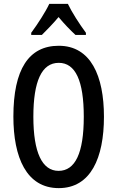

<svg xmlns="http://www.w3.org/2000/svg" viewBox="-20 -960 604 990"><path d="M330 -940H234C215 -899 175 -837 141 -791V-780H196C218 -802 252 -836 282 -872C311 -837 342 -805 369 -780H423V-791C389 -837 351 -896 330 -940ZM516 -358C516 -569 448 -724 283 -724C128 -724 49 -602 49 -359C49 -149 116 10 283 10C448 10 516 -146 516 -358ZM152 -358C152 -541 195 -636 283 -636C369 -636 412 -544 412 -358C412 -171 368 -79 282 -79C197 -79 152 -174 152 -358Z"/></svg>

Font: Noto Sans Gujarati ExtraCondensed Medium
Style: Regular
Weight: 500
Width: 2
Designer: Jelle Bosma - Monotype Design Team, Universal Thirst
Foundry: Monotype Imaging Inc.
Version: Version 2.106